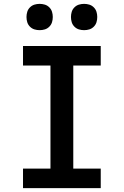

<svg xmlns="http://www.w3.org/2000/svg" viewBox="-20 -973 640 993"><path d="M99 0V-101H241V-634H99V-735H501V-634H359V-101H501V0ZM415 -817Q401 -817 388 -821Q375 -825 365 -835Q355 -845 351 -858Q347 -871 347 -885Q347 -899 351 -912Q355 -925 365 -935Q375 -945 388 -949Q401 -953 415 -953Q429 -953 442 -949Q455 -945 465 -935Q475 -925 479 -912Q483 -899 483 -885Q483 -871 479 -858Q475 -845 465 -835Q455 -825 442 -821Q429 -817 415 -817ZM185 -817Q171 -817 158 -821Q145 -825 135 -835Q125 -845 121 -858Q117 -871 117 -885Q117 -899 121 -912Q125 -925 135 -935Q145 -945 158 -949Q171 -953 185 -953Q199 -953 212 -949Q225 -945 235 -935Q245 -925 249 -912Q253 -899 253 -885Q253 -871 249 -858Q245 -845 235 -835Q225 -825 212 -821Q199 -817 185 -817Z"/></svg>

Font: R Plex Mono
Style: Bold
Weight: 700
Monospace: yes
Designer: Belleve Invis
Foundry: Belleve Invis
Version: Version 31.8.0